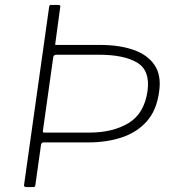

<svg xmlns="http://www.w3.org/2000/svg" viewBox="-20 -762 713 782"><path d="M628 -388Q618 -313 578 -268Q538 -223 476.5 -202.5Q415 -182 340 -182H157Q153 -182 150.5 -179.5Q148 -177 147 -172L124 -8Q123 -4 121.5 -2Q120 0 116 0H86Q82 0 79.5 -2.5Q77 -5 78 -9L180 -733Q181 -739 182.5 -740.5Q184 -742 189 -742H217Q222 -742 224.5 -739.5Q227 -737 225 -731L205 -583Q204 -581 205 -580Q206 -579 209 -579H388Q466 -579 523.5 -559Q581 -539 609.5 -497Q638 -455 628 -388ZM581 -392Q592 -475 538.5 -507Q485 -539 384 -539H209Q205 -539 201.5 -537Q198 -535 197 -530L155 -231Q154 -226 155 -224Q156 -222 160 -222H344Q440 -222 504 -261Q568 -300 581 -392Z"/></svg>

Font: Libre Franklin Thin Thin
Style: Italic
Weight: 250
Italic angle: -8°
Version: Version 3.000